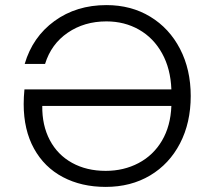

<svg xmlns="http://www.w3.org/2000/svg" viewBox="-20 -727 828 754"><path d="M729 -350Q729 -245 687 -164Q645 -83 569.5 -38Q494 7 395 7Q300 7 227 -31.5Q154 -70 113.5 -143.5Q73 -217 73 -318Q73 -346 76 -376H653Q650 -457 616.5 -517.5Q583 -578 526 -610.5Q469 -643 398 -643Q311 -643 246 -598.5Q181 -554 157 -476H77Q108 -582 194 -644.5Q280 -707 398 -707Q495 -707 570 -661.5Q645 -616 687 -535Q729 -454 729 -350ZM653 -311H146Q145 -235 175.5 -177Q206 -119 263 -87.5Q320 -56 395 -56Q466 -56 524 -86.5Q582 -117 616 -174.5Q650 -232 653 -311Z"/></svg>

Font: Poppins-Tabular Light
Style: Regular
Weight: 300
Designer: Ninad Kale (Devanagari), Jonny Pinhorn (Latin)
Foundry: Indian Type Foundry
Version: Version 4.004